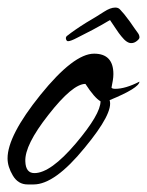

<svg xmlns="http://www.w3.org/2000/svg" viewBox="-30 -486 389 508"><path d="M43 2Q18 2 4 -21.5Q-10 -45 -10 -67Q-10 -127 77 -235Q165 -344 219 -344Q270 -344 270 -290Q270 -282 268.5 -273Q267 -264 265 -254Q267 -251 275 -251Q302 -251 339 -270Q338 -253 260 -221Q271 -188 194 -95Q115 2 59 2ZM61 -28Q104 -28 171 -107Q236 -184 236 -218Q220 -227 196 -264Q162 -264 98 -182Q35 -102 37 -59Q38 -28 61 -28ZM150 -377Q146 -377 144.5 -383Q143 -389 150 -393Q156 -398 169 -407Q182 -416 198 -426Q227 -443 244.5 -454.5Q262 -466 275 -466Q283 -466 287.5 -461Q292 -456 299 -448Q307 -438 313.5 -429Q320 -420 326 -411Q331 -404 335 -398.5Q339 -393 339 -387Q339 -383 332 -377.5Q325 -372 318 -372Q306 -371 291 -390Q285 -397 276.5 -410Q268 -423 261 -433Q251 -427 240.5 -421Q230 -415 215 -407Q191 -395 174 -386Q157 -377 150 -377Z"/></svg>

Font: Alex Brush
Style: Regular
Weight: 400
Designer: Robert E. Leuschke
Foundry: Robert E. Leuschke
Version: Version 1.111; ttfautohint (v1.8.4.7-5d5b)